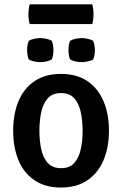

<svg xmlns="http://www.w3.org/2000/svg" viewBox="-20 -848 560 882"><path d="M480.5 -247.5Q480.5 -170 455.2 -111.2Q430 -52.5 381 -19.5Q332 13.5 260 13.5Q187.5 13.5 138.5 -19.8Q89.5 -53 65 -111.8Q40.5 -170.5 40.5 -247.5Q40.5 -325 65.2 -383.8Q90 -442.5 139 -475.5Q188 -508.5 260 -508.5Q333 -508.5 381.8 -475.2Q430.5 -442 455.5 -383.2Q480.5 -324.5 480.5 -247.5ZM161 -247.5Q161 -202.5 169.2 -163.2Q177.5 -124 199 -99.8Q220.5 -75.5 260.5 -75.5Q300 -75.5 321.5 -99.8Q343 -124 351.2 -163.2Q359.5 -202.5 359.5 -247.5Q359.5 -292.5 351.2 -332Q343 -371.5 321.5 -396Q300 -420.5 260.5 -420.5Q220.5 -420.5 199 -396Q177.5 -371.5 169.2 -332Q161 -292.5 161 -247.5ZM104.5 -617.5Q104.5 -627 106.2 -639Q108 -651 112 -660.5Q122 -666.5 137 -669.8Q152 -673 165 -673Q178 -673 193 -669.8Q208 -666.5 218 -660.5Q222 -651 223.8 -639Q225.5 -627 225.5 -617.5Q225.5 -608 223.8 -596Q222 -584 218 -575Q208 -569 193 -565.8Q178 -562.5 165 -562.5Q152 -562.5 137 -565.8Q122 -569 112 -575Q108 -584 106.2 -596Q104.5 -608 104.5 -617.5ZM294.5 -617.5Q294.5 -627 296.2 -639Q298 -651 302 -660.5Q312 -666.5 327 -669.8Q342 -673 355 -673Q368 -673 383 -669.8Q398 -666.5 408 -660.5Q412 -651 414 -639Q416 -627 416 -617.5Q416 -608 414 -596Q412 -584 408 -575Q398 -569 383 -565.8Q368 -562.5 355 -562.5Q342 -562.5 327 -565.8Q312 -569 302 -575Q298 -584 296.2 -596Q294.5 -608 294.5 -617.5ZM116.5 -737.5Q110.5 -758.5 110.5 -782Q110.5 -805.5 116.5 -828H404Q407 -815.5 408.2 -806.2Q409.5 -797 409.5 -783Q409.5 -759 404 -737.5Z"/></svg>

Font: Signika Medium
Style: Regular
Weight: 500
Designer: Anna Giedry
Foundry: Anna Giedry
Version: Version 2.000